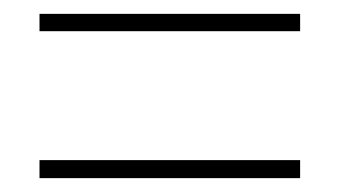

<svg xmlns="http://www.w3.org/2000/svg" viewBox="-20 -491 490 277"><path d="M37 -446H413V-471H37ZM37 -234H413V-260H37Z"/></svg>

Font: Noto Sans Armenian Condensed Thin
Style: Regular
Weight: 100
Width: 3
Designer: Monotype Design Team
Foundry: Monotype Imaging Inc.
Version: Version 2.008